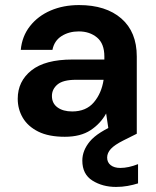

<svg xmlns="http://www.w3.org/2000/svg" viewBox="-20 -528 617 758"><path d="M236 12Q172 12 131 -8.5Q90 -29 70 -63Q50 -97 50 -138Q50 -207 104 -250Q158 -293 266 -293H392V-305Q392 -356 363 -380Q334 -404 291 -404Q252 -404 223 -385.5Q194 -367 187 -331H62Q67 -385 98.5 -425Q130 -465 180 -486.5Q230 -508 292 -508Q398 -508 459 -455Q520 -402 520 -305V0H411L399 -80Q377 -40 337.5 -14Q298 12 236 12ZM265 -88Q320 -88 350.5 -124Q381 -160 389 -213H280Q229 -213 207 -194.5Q185 -176 185 -149Q185 -120 207 -104Q229 -88 265 -88ZM438 210Q385 210 345 185Q305 160 305 106Q305 66 335 30Q365 -6 445 -40L491 -60L520 0L468 26Q432 44 417.5 60Q403 76 403 94Q403 113 417 124Q431 135 455 135Q487 135 525 120V196Q506 202 484 206Q462 210 438 210Z"/></svg>

Font: DeepMind Sans
Style: Bold
Weight: 700
Designer: Jonny Pinhorn / Modifications: Colophon Foundry
Foundry: Colophon Foundry
Version: Version 1.002; ttfautohint (v1.8.2)